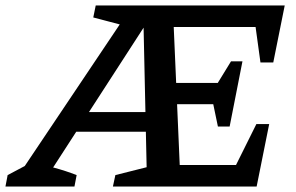

<svg xmlns="http://www.w3.org/2000/svg" viewBox="-65 -684 1087 704"><path d="M-18 -10 414 -654H569L597 -10H474L461 -605H476L91 -10ZM-45 0 -37 -42 46 -86Q92 -80 133.5 -69Q175 -58 216 -42L208 0ZM173 -201 189 -273H512V-201ZM534 -302V-380H788L772 -302ZM734 -220 709 -340 782 -459H824L777 -220ZM875 -229H922L876 0H349L358 -42L505 -79H858L777 -32ZM979 -664 937 -455H890L865 -637L931 -585H410L277 -620L286 -664Z"/></svg>

Font: Piazzolla Thin
Style: Bold Italic
Weight: 700
Italic angle: -11.3°
Version: Version 2.005